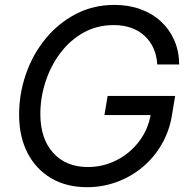

<svg xmlns="http://www.w3.org/2000/svg" viewBox="-20 -759 774 790"><path d="M338.4 11.2Q252.9 11.2 189.9 -26.1Q127 -63.5 92.8 -130.6Q58.6 -197.8 58.6 -287.1Q58.6 -373.5 86.7 -454.3Q114.7 -535.2 167 -599.1Q219.2 -663.1 291.3 -700.9Q363.3 -738.8 451.2 -738.8Q509.8 -738.8 558.6 -720.9Q607.4 -703.1 642.6 -670.4Q677.7 -637.7 697.3 -592.8Q716.8 -547.9 717.3 -493.7H627Q625 -530.3 611.8 -559.8Q598.6 -589.4 575.4 -611.1Q552.2 -632.8 520 -644.3Q487.8 -655.8 447.8 -655.8Q378.9 -655.8 323.2 -624.5Q267.6 -593.3 228 -540.5Q188.5 -487.8 167.2 -422.4Q146 -356.9 146 -289.6Q146 -189 198.5 -130.4Q251 -71.8 341.8 -71.8Q404.3 -71.8 459.2 -99.6Q514.2 -127.4 552 -176.8Q589.8 -226.1 600.6 -290.5L627.9 -285.6H409.7L422.9 -364.3H700.7L687 -282.2Q676.3 -218.3 644.8 -164.3Q613.3 -110.4 566.2 -71Q519 -31.7 460.7 -10.3Q402.3 11.2 338.4 11.2Z"/></svg>

Font: Inter 28pt
Style: Italic
Weight: 400
Italic angle: -9.3988°
Designer: Rasmus Andersson
Foundry: rsms
Version: Version 4.001;git-66647c0bb